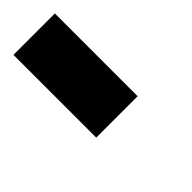

<svg xmlns="http://www.w3.org/2000/svg" viewBox="-18 -768 410 410"><g transform="rotate(45 187.5 -562.5)"><path d="M0 -500H250V-625H0Z"/></g></svg>

Font: Faithful 32x
Style: Bold
Weight: 400
Foundry: Faithful Resource Pack
Version: Version 1.0; January 27, 2023